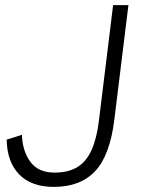

<svg xmlns="http://www.w3.org/2000/svg" viewBox="-20 -720 556 752"><path d="M191 12Q103 12 55.5 -36.5Q8 -85 6 -173L66 -192Q68 -128 99 -86Q130 -44 194 -44Q249 -44 284.5 -66.5Q320 -89 340 -135.5Q360 -182 368 -252L423 -700H483L428 -253Q411 -112 353 -50Q295 12 191 12Z"/></svg>

Font: Inclusive Sans Light
Style: Italic
Weight: 300
Italic angle: -7°
Designer: Olivia King
Foundry: Olivia King
Version: Version 2.004